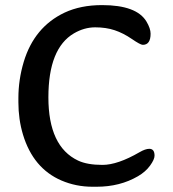

<svg xmlns="http://www.w3.org/2000/svg" viewBox="-20 -709 662 734"><path d="M262.7 -581.5Q165 -524.4 165 -336.9Q165 -148.9 278.3 -95.2Q313.5 -78.6 371.6 -78.6Q429.7 -78.6 513.2 -127Q535.6 -140.1 550.8 -140.1Q570.8 -140.1 570.8 -113.8Q570.8 -99.6 553.7 -75.9Q536.6 -52.2 507.3 -35.2Q438.5 4.9 349.1 4.9H333.5Q270.5 4.9 214.8 -19Q106.9 -65.4 67.9 -194.3Q50.3 -252.9 50.3 -317.9V-334Q50.3 -404.3 70.8 -472.7Q110.8 -605.5 226.6 -660.6Q288.1 -689.5 370.1 -689.5Q502.4 -689.5 540 -626.5Q555.7 -600.1 555.7 -580.1Q555.7 -537.6 525.9 -537.6Q516.6 -537.6 483.9 -560.1Q451.2 -582.5 418.2 -593.5Q385.3 -604.5 343.8 -604.5Q302.2 -604.5 262.7 -581.5Z"/></svg>

Font: Averia Libre
Style: Regular
Weight: 400
Version: Version 1.002